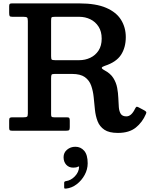

<svg xmlns="http://www.w3.org/2000/svg" viewBox="-20 -770 882 1131"><path d="M839.5 -98.5Q819 -50 780 -18.5Q741 13 674.5 13Q622.5 13 594.8 -5.8Q567 -24.5 555 -55.5Q543 -86.5 539.2 -123.8Q535.5 -161 531.8 -198Q528 -235 517 -266Q506 -297 479.8 -315.8Q453.5 -334.5 404 -334.5H302.5Q286.5 -334.5 283.8 -329.8Q281 -325 281 -309V-97Q281 -85.5 284.2 -82.2Q287.5 -79 299.5 -79H373Q384.5 -79 387.8 -75.2Q391 -71.5 391 -59.5V-21Q391 -7.5 387.2 -3.8Q383.5 0 370 0H51Q40.5 0 37.2 -3.2Q34 -6.5 34 -17V-60Q34 -72 37.8 -75.5Q41.5 -79 52.5 -79H118.5Q134.5 -79 139.2 -82.5Q144 -86 144 -102V-646.5Q144 -663 139.2 -667Q134.5 -671 118.5 -671H53.5Q39.5 -671 36.8 -675.8Q34 -680.5 34 -694.5V-732.5Q34 -743 37 -746.5Q40 -750 50.5 -750H447Q545 -750 605.2 -724Q665.5 -698 693.2 -653Q721 -608 721 -551.5Q721 -490.5 693 -447.2Q665 -404 597 -382Q581 -376.5 579.5 -371Q578 -365.5 595.5 -356Q630.5 -337.5 647.5 -310.5Q664.5 -283.5 670.2 -252.8Q676 -222 677 -192.2Q678 -162.5 680 -138.2Q682 -114 691.5 -99.2Q701 -84.5 724.5 -84.5Q754 -84.5 775.5 -129.5Q779.5 -137.5 783.2 -140.2Q787 -143 796 -138L829 -120.5Q838 -115.5 840.8 -111.2Q843.5 -107 839.5 -98.5ZM305 -415.5H447Q482 -415.5 512 -429.8Q542 -444 560.5 -472.2Q579 -500.5 579 -542.5Q579 -584.5 560.5 -613.2Q542 -642 512 -656.5Q482 -671 447 -671H303.5Q287 -671 284 -667.5Q281 -664 281 -647.5V-439Q281 -423 284.8 -419.2Q288.5 -415.5 305 -415.5ZM354.5 156Q354.5 129 375 111.8Q395.5 94.5 424 94.5Q455.5 94.5 476 118.2Q496.5 142 496.5 192Q496.5 227.5 478.8 260.2Q461 293 432 315.2Q403 337.5 368.5 341Q363 341.5 360.5 340.5Q358 339.5 358 333V306.5Q358 298.5 368 297Q398 293 421.2 268.5Q444.5 244 446 213.5Q446 208 438 212.5Q429 217.5 411.5 217.5Q385.5 217.5 370 200.2Q354.5 183 354.5 156Z"/></svg>

Font: Besley SemiBold
Style: Regular
Weight: 600
Designer: Owen Earl
Foundry: indestructible type*
Version: Version 2.001; ttfautohint (v1.8.3)